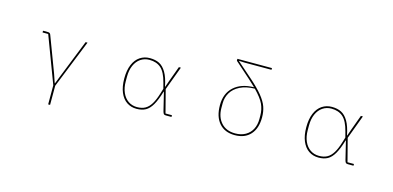

<svg xmlns="http://www.w3.org/2000/svg" viewBox="-84 -1302 4168 2038"><g transform="rotate(15 2000.0 -283.5)"><path d="M504 210V0L311 -512H249V-531H301Q314 -531 321.5 -526.5Q329 -522 333 -512L481 -119L513 -25H516L553 -119L717 -531H738L525 0V210Z M1213 -266Q1213 -356 1239.5 -418.5Q1266 -481 1313.5 -512.5Q1361 -544 1421 -544Q1482 -544 1525.5 -522Q1569 -500 1601.5 -445Q1634 -390 1653 -293H1656L1680 -362L1742 -531H1764L1667 -270L1732 -19H1803V0H1741Q1725 0 1718 -7Q1711 -14 1705 -37L1656 -238H1653Q1624 -140 1592 -85.5Q1560 -31 1519.5 -9Q1479 13 1421 13Q1360 13 1313 -18.5Q1266 -50 1239.5 -113Q1213 -176 1213 -266ZM1627 -217 1642 -266 1626 -328Q1598 -438 1549 -481.5Q1500 -525 1421 -525Q1367 -525 1325 -496.5Q1283 -468 1259.5 -415Q1236 -362 1236 -291V-240Q1236 -169 1259.5 -116Q1283 -63 1325 -34.5Q1367 -6 1421 -6Q1474 -6 1510.5 -26Q1547 -46 1575 -91.5Q1603 -137 1627 -217Z M2267 -255Q2267 -383 2347 -456Q2427 -529 2566 -531V-533Q2539 -560 2492 -602L2319 -756V-777H2699V-758H2402L2340 -761V-760L2503 -617Q2597 -535 2646.5 -474Q2696 -413 2714.5 -360Q2733 -307 2733 -244Q2733 -122 2671.5 -54.5Q2610 13 2500 13Q2390 13 2328.5 -57.5Q2267 -128 2267 -255ZM2710 -219V-257Q2710 -325 2683.5 -382.5Q2657 -440 2580 -519Q2484 -517 2418.5 -484Q2353 -451 2321.5 -397.5Q2290 -344 2290 -280V-230Q2290 -130 2345.5 -68Q2401 -6 2500 -6Q2566 -6 2613.5 -33.5Q2661 -61 2685.5 -109Q2710 -157 2710 -219Z M3213 -266Q3213 -356 3239.5 -418.5Q3266 -481 3313.5 -512.5Q3361 -544 3421 -544Q3482 -544 3525.5 -522Q3569 -500 3601.5 -445Q3634 -390 3653 -293H3656L3680 -362L3742 -531H3764L3667 -270L3732 -19H3803V0H3741Q3725 0 3718 -7Q3711 -14 3705 -37L3656 -238H3653Q3624 -140 3592 -85.5Q3560 -31 3519.5 -9Q3479 13 3421 13Q3360 13 3313 -18.5Q3266 -50 3239.5 -113Q3213 -176 3213 -266ZM3627 -217 3642 -266 3626 -328Q3598 -438 3549 -481.5Q3500 -525 3421 -525Q3367 -525 3325 -496.5Q3283 -468 3259.5 -415Q3236 -362 3236 -291V-240Q3236 -169 3259.5 -116Q3283 -63 3325 -34.5Q3367 -6 3421 -6Q3474 -6 3510.5 -26Q3547 -46 3575 -91.5Q3603 -137 3627 -217Z"/></g></svg>

Font: IBM Plex Sans JP Thin
Style: Regular
Weight: 100
Designer: Mike Abbink; Paul van der Laan; Pieter van Rosmalen; Wujin Sim; Yejin Wi; Jinhee Kim; Boomi Park; Yona Kim; Kichan Ma
Foundry: Sandoll Inc.
Version: Version 1.001